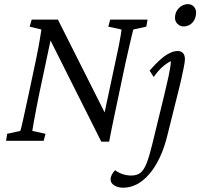

<svg xmlns="http://www.w3.org/2000/svg" viewBox="-20 -666 947 908"><path d="M471.7 -120.1 524.4 -367.2Q536.1 -420.9 542.5 -452.6Q548.8 -484.4 551.3 -501.5Q553.7 -518.6 554.7 -526.4L492.2 -540L501 -573.2H677.7L671.9 -540L610.4 -526.4Q608.4 -517.6 604 -501Q599.6 -484.4 592.8 -453.1Q585.9 -421.9 573.2 -367.2L521.5 -122.1Q515.6 -95.7 509.3 -63Q502.9 -30.3 496.1 3.9H459L210 -492.2H222.7L164.1 -215.8Q159.2 -190.4 152.3 -155.8Q145.5 -121.1 140.1 -90.8Q134.8 -60.5 132.8 -46.9L195.3 -33.2L186.5 0H8.8L13.7 -33.2L76.2 -46.9Q80.1 -58.6 89.8 -102.5Q99.6 -146.5 115.2 -218.8L150.4 -384.8Q164.1 -451.2 169.4 -485.8Q174.8 -520.5 175.8 -526.4L120.1 -540L129.9 -573.2H253.9L480.5 -123ZM829.1 -256.8 773.4 -33.2Q758.8 29.3 736.3 77.1Q713.9 125 686 157.2Q658.2 189.5 627 205.6Q595.7 221.7 562.5 221.7Q538.1 221.7 520.5 210.9Q502.9 200.2 502.9 181.6Q502.9 171.9 508.3 161.1Q513.7 150.4 524.4 138.7Q537.1 149.4 557.6 156.7Q578.1 164.1 600.6 164.1Q627.9 164.1 644.5 150.9Q661.1 137.7 673.8 105Q686.5 72.3 700.2 15.6L755.9 -212.9Q766.6 -257.8 776.9 -303.7Q787.1 -349.6 788.1 -377Q766.6 -366.2 746.6 -348.1Q726.6 -330.1 707 -301.8L687.5 -332Q711.9 -360.4 734.9 -381.3Q757.8 -402.3 779.8 -413.6Q801.8 -424.8 819.3 -424.8Q836.9 -424.8 845.7 -414.6Q854.5 -404.3 854.5 -386.7Q854.5 -373 849.1 -347.2Q843.8 -321.3 838.4 -296.4Q833 -271.5 829.1 -256.8ZM847.7 -541Q832 -541 819.8 -552.7Q807.6 -564.5 807.6 -581.1Q807.6 -601.6 816.9 -616.2Q826.2 -630.9 840.3 -638.7Q854.5 -646.5 869.1 -646.5Q884.8 -646.5 896 -635.3Q907.2 -624 907.2 -607.4Q907.2 -585.9 898.4 -570.8Q889.6 -555.7 876.5 -548.3Q863.3 -541 847.7 -541Z"/></svg>

Font: Crimson Pro Light
Style: Italic
Weight: 300
Italic angle: -12°
Designer: Jacques Le Bailly
Foundry: Baron von Fonthausen
Version: Version 1.003